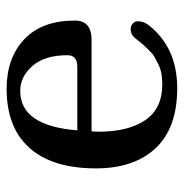

<svg xmlns="http://www.w3.org/2000/svg" viewBox="-8 -534 542 565"><g transform="rotate(-90 262.5 -251.0)"><path d="M435 -126Q445 -137 460 -137Q469 -137 476 -131Q483 -125 483 -116Q483 -98 470 -82Q404 0 286 0Q169 0 109.5 -63.5Q50 -127 50 -239Q50 -367 110 -434.5Q170 -502 284 -502Q375 -502 430 -450Q485 -398 485 -301Q485 -252 428 -252H159Q158 -244 158 -230Q158 -144 192 -94Q226 -44 297 -44Q314 -44 328.5 -46.5Q343 -49 356 -55.5Q369 -62 377.5 -66.5Q386 -71 396.5 -82Q407 -93 411 -97Q415 -101 424.5 -113Q434 -125 435 -126ZM278 -462Q175 -462 162 -294H349Q383 -294 383 -323Q383 -390 351.5 -426Q320 -462 278 -462Z"/></g></svg>

Font: Marmelad
Style: Regular
Weight: 400
Designer: Manvel Shmavonyan
Foundry: Cyreal
Version: Version 1.001;PS 001.001;hotconv 1.0.88;makeotf.lib2.5.64775